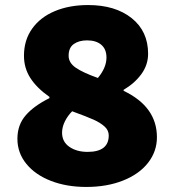

<svg xmlns="http://www.w3.org/2000/svg" viewBox="-20 -728 708 761"><path d="M49 -178Q49 -233 82 -271Q115 -309 176 -339V-344Q126 -379 100.5 -418.5Q75 -458 75 -507Q75 -569 107.5 -614.5Q140 -660 197.5 -684Q255 -708 329 -708Q437 -708 502 -656Q567 -604 567 -515Q567 -471 540.5 -434.5Q514 -398 470 -372V-368Q602 -305 602 -184Q602 -128 567 -83Q532 -38 468 -12.5Q404 13 322 13Q244 13 182 -11Q120 -35 84.5 -78.5Q49 -122 49 -178ZM411 -191Q411 -212 394 -227Q377 -242 351.5 -253.5Q326 -265 266 -287Q248 -269 237 -246.5Q226 -224 226 -202Q226 -166 255 -146Q284 -126 327 -126Q411 -126 411 -191ZM402 -500Q402 -533 381.5 -550.5Q361 -568 325 -568Q293 -568 272.5 -553.5Q252 -539 252 -507Q252 -479 280.5 -459.5Q309 -440 368 -419Q402 -460 402 -500Z"/></svg>

Font: Nebula Sans Black
Style: Regular
Weight: 900
Designer: Paul D. Hunt for Adobe (as Source Sans)
Foundry: Nebula Entertainment & Broadcasting LLC
Version: Version 1.010